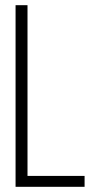

<svg xmlns="http://www.w3.org/2000/svg" viewBox="-20 -720 375 740"><path d="M40 0V-700H86V-42H306V0Z"/></svg>

Font: Bebas Neue Book
Style: Regular
Weight: 300
Designer: Ryoichi Tsunekawa
Foundry: Ryoichi Tsunekawa
Version: Version 1.003;PS 001.003;hotconv 1.0.88;makeotf.lib2.5.64775